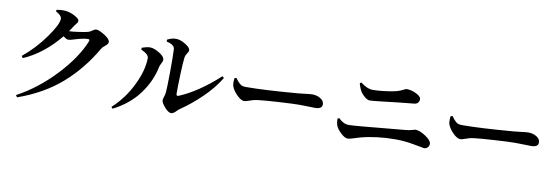

<svg xmlns="http://www.w3.org/2000/svg" viewBox="-60 -1241 5089 1750"><g transform="rotate(10 2485.0 -366.0)"><path d="M496 -615Q523 -615 588.5 -624.5Q654 -634 674 -641Q685 -644 705.5 -658.5Q726 -673 738 -673Q765 -673 817.5 -640Q870 -607 870 -579Q870 -563 845 -543Q820 -523 813 -511Q696 -308 531.5 -164.5Q367 -21 133 61L121 42Q308 -58 467.5 -227Q627 -396 691 -556Q698 -575 679 -575Q638 -575 557 -550Q518 -537 501 -537Q486 -537 455 -561Q306 -379 123 -300L110 -318Q225 -412 314 -536.5Q403 -661 403 -713Q403 -743 347 -773L350 -787Q388 -795 420 -793Q468 -791 515.5 -766.5Q563 -742 563 -723Q563 -713 559.5 -706.5Q556 -700 547.5 -690Q539 -680 533 -671Q526 -658 496 -615Z M1389 -677 1388 -694Q1429 -716 1469 -716Q1509 -716 1556.5 -687Q1604 -658 1604 -633Q1604 -620 1590.5 -601.5Q1577 -583 1574 -564Q1568 -523 1563.5 -402.5Q1559 -282 1560 -224Q1560 -200 1583 -209Q1754 -280 1944 -453L1960 -440Q1901 -342 1807.5 -251Q1714 -160 1611 -90Q1603 -85 1590 -71.5Q1577 -58 1565 -49.5Q1553 -41 1541 -41Q1515 -41 1480 -81Q1445 -121 1445 -144Q1445 -155 1452.5 -177Q1460 -199 1462 -220Q1466 -260 1467.5 -402.5Q1469 -545 1465 -621Q1462 -660 1389 -677ZM1245 -498Q1245 -533 1174 -564V-581Q1221 -598 1251 -598Q1288 -597 1337.5 -566.5Q1387 -536 1387 -507Q1387 -493 1375 -471Q1363 -449 1361 -438Q1334 -302 1246 -183Q1158 -64 1009 12L996 -3Q1107 -103 1176 -244.5Q1245 -386 1245 -498Z M2055 -455 2072 -461Q2089 -439 2094 -432.5Q2099 -426 2112.5 -413.5Q2126 -401 2139.5 -397.5Q2153 -394 2172 -394Q2337 -394 2642 -419Q2669 -421 2699.5 -425Q2730 -429 2749 -431Q2768 -433 2778 -433Q2824 -433 2857 -412Q2890 -391 2890 -359Q2890 -316 2824 -316Q2808 -316 2763 -317.5Q2718 -319 2679 -319Q2623 -319 2492 -311Q2361 -303 2302 -296Q2263 -292 2228.5 -278.5Q2194 -265 2177 -265Q2149 -265 2110.5 -303Q2072 -341 2058 -379Q2049 -403 2055 -455Z M3754 -559Q3754 -540 3741.5 -526Q3729 -512 3706 -511Q3654 -507 3560 -496Q3466 -485 3395 -477Q3324 -469 3304 -469Q3284 -469 3259 -489Q3234 -509 3218 -533Q3198 -567 3188 -609L3202 -617Q3262 -569 3313 -569Q3399 -569 3511 -591Q3541 -597 3565 -607Q3589 -617 3600.5 -623.5Q3612 -630 3617 -630Q3662 -630 3708 -607.5Q3754 -585 3754 -559ZM3055 -188Q3044 -213 3044 -256L3059 -262Q3105 -216 3155 -216Q3183 -216 3280 -224.5Q3377 -233 3500.5 -245Q3624 -257 3675 -261Q3708 -264 3732 -271.5Q3756 -279 3762 -279Q3802 -279 3857.5 -242Q3913 -205 3913 -175Q3913 -154 3900 -140.5Q3887 -127 3866 -127Q3860 -127 3773 -144Q3686 -161 3600 -161Q3424 -161 3278 -122Q3261 -117 3235.5 -109Q3210 -101 3194 -96.5Q3178 -92 3166 -92Q3139 -92 3102.5 -126.5Q3066 -161 3055 -188Z M4055 -455 4072 -461Q4089 -439 4094 -432.5Q4099 -426 4112.5 -413.5Q4126 -401 4139.5 -397.5Q4153 -394 4172 -394Q4337 -394 4642 -419Q4669 -421 4699.5 -425Q4730 -429 4749 -431Q4768 -433 4778 -433Q4824 -433 4857 -412Q4890 -391 4890 -359Q4890 -316 4824 -316Q4808 -316 4763 -317.5Q4718 -319 4679 -319Q4623 -319 4492 -311Q4361 -303 4302 -296Q4263 -292 4228.5 -278.5Q4194 -265 4177 -265Q4149 -265 4110.5 -303Q4072 -341 4058 -379Q4049 -403 4055 -455Z"/></g></svg>

Font: Swei Spring CJKtc
Style: Bold
Weight: 700
Version: Version 1.021